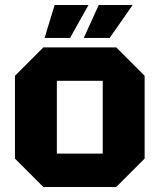

<svg xmlns="http://www.w3.org/2000/svg" viewBox="-20 -750 640 770"><path d="M40 -114V-446L154 -560H446L560 -446V-114L446 0H154ZM208 -134H392V-426H208ZM159 -598 199 -730H335L261 -598ZM316 -598 376 -730H512L420 -598Z"/></svg>

Font: Tektur
Style: Bold
Weight: 700
Designer: Adam Jagosz
Foundry: Adam Jagosz
Version: Version 1.005;gftools[0.9.30]